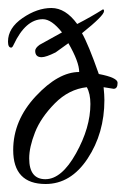

<svg xmlns="http://www.w3.org/2000/svg" viewBox="-31 -430 314 480"><path d="M253 -208 228 -212Q230 -192 230 -180Q230 -97 188 -33.5Q146 30 83 30Q2 30 2 -55Q2 -129 58.5 -189.5Q115 -250 167 -250Q167 -275 140 -322L108 -299Q84 -287 73 -287Q57 -287 57 -303Q57 -310 68 -318L124 -349Q98 -382 76 -382Q33 -382 3 -318Q0 -311 -3 -311Q-11 -311 -11 -326Q-11 -360 25.5 -385Q62 -410 97.5 -410Q133 -410 162 -370Q197 -388 227 -407L229 -404V-402Q229 -391 174 -347Q190 -319 216 -245Q263 -236 263 -223Q263 -208 253 -208ZM195 -170Q195 -196 186 -212Q141 -207 106 -171.5Q71 -136 56.5 -99Q42 -62 42 -34Q42 18 82.5 18Q123 18 159 -46.5Q195 -111 195 -170Z"/></svg>

Font: Qwigley
Style: Regular
Weight: 400
Designer: Robert E. Leuschke
Foundry: Robert E. Leuschke
Version: Version 1.003